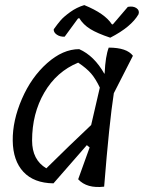

<svg xmlns="http://www.w3.org/2000/svg" viewBox="-20 -733 565 754"><path d="M423 -637 482 -706Q503 -710 516 -701Q529 -692 524 -677Q495 -627 413 -585Q362 -602 334.5 -619Q307 -636 291 -662L286 -660L234 -589Q216 -588 203 -597Q190 -606 191 -618Q206 -639 218 -653Q230 -667 255.5 -685.5Q281 -704 311 -713Q392 -680 419 -638ZM321 -163 190 -13Q113 -14 72 -58Q31 -102 30 -180.5Q29 -259 66 -344.5Q103 -430 165 -485Q227 -540 291 -540Q350 -514 390 -443L391 -446Q394 -512 407 -546Q478 -546 502 -514L427 -367Q409 -251 389 0Q321 8 287 -29L332 -154ZM106 -181Q106 -105 162 -72Q253 -162 338 -242L372 -389Q356 -423 338 -444Q320 -465 287 -487Q202 -452 154 -369.5Q106 -287 106 -181Z"/></svg>

Font: Tillana
Style: Regular
Weight: 400
Designer: Lipi Raval (Devanagari, Latin), Jonny Pinhorn (Latin)
Foundry: Indian Type Foundry
Version: Version 2.003;PS 1.0;hotconv 1.0.79;makeotf.lib2.5.61930; tt